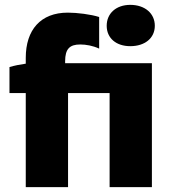

<svg xmlns="http://www.w3.org/2000/svg" viewBox="-20 -770 717 790"><path d="M516 -580C576 -580 617 -613 617 -664C617 -715 576 -750 516 -750C458 -750 419 -715 419 -664C419 -613 458 -580 516 -580ZM86 0H260V-387H431V0H605V-510H248V-518C248 -569 267 -587 310 -587C334 -587 362 -582 388 -570V-700C354 -711 297 -718 259 -718C147 -718 86 -647 86 -532V-508C64 -505 38 -500 19 -494V-387H86Z"/></svg>

Font: Fixel Display ExtraBold
Style: Regular
Weight: 800
Designer: AlfaBravo + MacPaw
Foundry: Kyrylo Tkachov, Marchela Mozhyna, Serhii Makarenko, Maria Weinstein, Zakhar Kryvoshyya
Version: Version 1.211